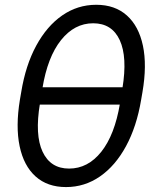

<svg xmlns="http://www.w3.org/2000/svg" viewBox="-20 -759 635 791"><path d="M252 11.7Q175.3 11.7 126.5 -32.2Q77.6 -76.2 60.8 -157Q43.9 -237.8 62 -348.1L67.4 -379.4Q85.4 -490.2 129.2 -570.8Q172.9 -651.4 236.1 -695.3Q299.3 -739.3 376.5 -739.3Q453.6 -739.3 502.7 -695.3Q551.8 -651.4 568.8 -570.8Q585.9 -490.2 566.9 -379.4L561.5 -348.1Q543 -237.3 499 -156.5Q455.1 -75.7 391.8 -32Q328.6 11.7 252 11.7ZM264.6 -64.5Q342.3 -64.5 397.5 -134Q452.6 -203.6 474.1 -332L484.4 -395.5Q505.4 -523.9 473.4 -593.5Q441.4 -663.1 363.8 -663.1Q286.6 -663.1 231.2 -593.5Q175.8 -523.9 154.8 -395.5L144.5 -332Q123 -203.1 155.5 -133.8Q188 -64.5 264.6 -64.5ZM119.6 -328.1 131.3 -399.4H511.7L500 -328.1Z"/></svg>

Font: Inter 28pt
Style: Italic
Weight: 400
Italic angle: -9.3988°
Designer: Rasmus Andersson
Foundry: rsms
Version: Version 4.001;git-66647c0bb